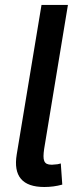

<svg xmlns="http://www.w3.org/2000/svg" viewBox="-20 -747 313 771"><path d="M47.2 -127.1 146.7 -727.3H252.8L157.3 -149.1Q154.8 -132.1 154.7 -120.2Q154.5 -108.3 157.7 -100.5Q160.9 -92.7 168 -89.1Q175.1 -85.6 186.8 -85.6H189.6Q204.2 -86.3 211.3 -87.5Q218.4 -88.8 224.1 -90.6L230.1 -5.7Q212 -0.7 194.1 1.6Q176.1 3.9 158 3.9Q25.6 3.9 47.2 -127.1Z"/></svg>

Font: Inter P Medium
Style: Italic
Weight: 500
Italic angle: 9.39999°
Designer: Rasmus Andersson
Foundry: rsms
Version: Version 3.018;git-588b23468